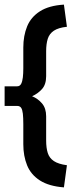

<svg xmlns="http://www.w3.org/2000/svg" viewBox="-29 -672 310 832"><path d="M45 -298Q57 -298 62.5 -308.5Q68 -319 70 -336.5Q72 -354 72 -376V-466Q72 -517 88.5 -557.5Q105 -598 144 -623Q183 -648 248 -652L261 -556Q224 -552 204.5 -539Q185 -526 178 -504Q171 -482 171 -450V-342Q171 -306 153 -286Q135 -266 110 -255Q135 -245 153 -224Q171 -203 171 -168V-63Q171 -31 178 -9Q185 13 204.5 26Q224 39 261 44L248 140Q183 135 144 110Q105 85 88.5 44.5Q72 4 72 -47V-134Q72 -162 70 -179.5Q68 -197 62.5 -205Q57 -213 45 -213H-9V-298Z"/></svg>

Font: Podkova
Style: Bold
Weight: 700
Designer: Ilya Yudin
Foundry: Cyreal (www.cyreal.org)
Version: Version 2.102; ttfautohint (v1.8.1.43-b0c9)